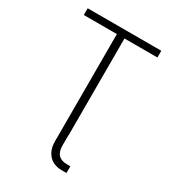

<svg xmlns="http://www.w3.org/2000/svg" viewBox="-214 -821 1019 1134"><g transform="rotate(30 295.5 -254.5)"><path d="M398.4 152.3H421.9V198.2H387.7Q353 198.2 326.4 183.3Q299.8 168.5 284.7 139.6Q269.5 110.8 269.5 70.3V-661.1H43.9V-707H545.9V-661.1H321.3V0H320.3V69.3Q320.3 152.3 398.4 152.3Z"/></g></svg>

Font: Pretendard Std ExtraLight
Style: Regular
Weight: 200
Designer: Base glyphs from Inter by Rasmus Andersson; Hangeul glyphs from Noto Sans CJK(Source Han Sans) by Jang Soo-young and Kan
Foundry: Kil Hyung-jin
Version: Version 1.309